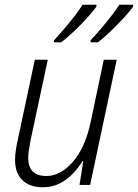

<svg xmlns="http://www.w3.org/2000/svg" viewBox="-20 -786 586 816"><path d="M162 10Q107 10 75.5 -20Q44 -50 44 -107Q44 -126 47.5 -149Q51 -172 56 -194L128 -532H183L110 -190Q106 -169 103 -150Q100 -131 100 -115Q100 -38 177 -38Q237 -38 289.5 -98Q342 -158 365 -266L421 -532H476L363 0H318L334 -102H331Q315 -75 290.5 -49Q266 -23 234 -6.5Q202 10 162 10ZM365 -615Q387 -638 410 -665Q433 -692 453.5 -718.5Q474 -745 487 -766H546V-758Q531 -737 505 -709Q479 -681 450 -653Q421 -625 396 -606H365ZM210 -615Q231 -638 254 -665Q277 -692 297.5 -718.5Q318 -745 331 -766H390V-758Q375 -737 349.5 -709Q324 -681 294.5 -653Q265 -625 240 -606H209Z"/></svg>

Font: Noto Sans SemiCondensed Light
Style: Italic
Weight: 300
Width: 4
Italic angle: -12°
Designer: Monotype Design Team
Foundry: Monotype Imaging Inc.
Version: Version 2.013; ttfautohint (v1.8.4.7-5d5b)